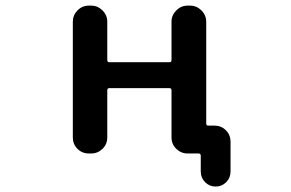

<svg xmlns="http://www.w3.org/2000/svg" viewBox="-20 -567 1040 686"><path d="M697.3 45.9V-10.7Q697.3 -18.6 689.5 -18.6H650.4Q627 -18.6 609.9 -35.2Q592.8 -51.8 592.8 -76.2V-244.1Q592.8 -252 585.9 -252H370.1Q363.3 -252 363.3 -244.1V-76.2Q363.3 -51.8 346.2 -35.2Q329.1 -18.6 305.7 -18.6H297.9Q273.4 -18.6 256.8 -35.2Q240.2 -51.8 240.2 -76.2V-489.3Q240.2 -512.7 256.8 -529.8Q273.4 -546.9 297.9 -546.9H305.7Q329.1 -546.9 346.2 -529.8Q363.3 -512.7 363.3 -489.3V-352.5Q363.3 -344.7 370.1 -344.7H585.9Q592.8 -344.7 592.8 -352.5V-489.3Q592.8 -512.7 609.9 -529.8Q627 -546.9 650.4 -546.9H659.2Q682.6 -546.9 699.7 -529.8Q716.8 -512.7 716.8 -489.3V-126Q716.8 -118.2 723.6 -118.2H746.1Q770.5 -118.2 787.1 -101.6Q803.7 -85 803.7 -60.5V45.9Q803.7 68.4 788.1 84Q772.5 99.6 750.5 99.6Q728.5 99.6 712.9 84Q697.3 68.4 697.3 45.9Z"/></svg>

Font: Rounded Mgen+ 1mn medium
Style: Regular
Weight: 500
Designer: [Source Han Sans]
Ryoko NISHIZUKA  (kana & ideographs); Paul D. Hunt (Latin, Greek & Cyrillic); Wenlong ZHANG  (bopomofo
Version: Version 1.059.20150602